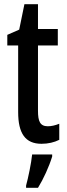

<svg xmlns="http://www.w3.org/2000/svg" viewBox="-20 -679 320 920"><path d="M209 -74C172 -74 162 -98 162 -148V-461H257V-540H162V-659H97L72 -537L15 -512V-461H67V-142C67 -40 101 10 179 10C211 10 240 3 264 -9V-86C244 -78 226 -74 209 -74ZM230 71V61H134C130 102 115 174 105 210V221H162C188 179 215 120 230 71Z"/></svg>

Font: Noto Sans Gujarati ExtraCondensed Medium
Style: Regular
Weight: 500
Width: 2
Designer: Jelle Bosma - Monotype Design Team, Universal Thirst
Foundry: Monotype Imaging Inc.
Version: Version 2.106